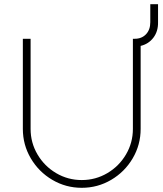

<svg xmlns="http://www.w3.org/2000/svg" viewBox="-20 -881 780 916"><path d="M651 -662V-266Q651 -190 613 -125.5Q575 -61 510.5 -23Q446 15 370 15Q294 15 229.5 -23Q165 -61 127 -125.5Q89 -190 89 -266V-696H126V-266Q126 -200 159 -144Q192 -88 248 -55Q304 -22 370 -22Q436 -22 492 -55Q548 -88 581 -144Q614 -200 614 -266V-696H623Q656 -696 676.5 -717.5Q697 -739 697 -775V-861H734V-776Q735 -732 712 -701.5Q689 -671 651 -662Z"/></svg>

Font: Major Mono Display
Style: Regular
Weight: 400
Designer: Emre Parlak
Foundry: Emre Parlak
Version: Version 2.000; ttfautohint (v1.8) -l 8 -r 50 -G 200 -x 14 -D